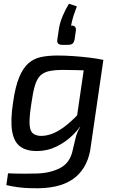

<svg xmlns="http://www.w3.org/2000/svg" viewBox="-20 -797 619 1027"><path d="M436 -478 533 -477 466 -17Q460 37 439.5 79Q419 121 384.5 150Q350 179 300.5 194Q251 209 185 210Q172 210 141.5 209.5Q111 209 76.5 204.5Q42 200 14 193L23 130Q44 131 65 131.5Q86 132 113.5 132Q141 132 178 131Q249 129 302 101.5Q355 74 369 6Q377 -28 384.5 -59.5Q392 -91 409 -118L385 -128ZM287 -500Q328 -500 371.5 -497Q415 -494 456.5 -489Q498 -484 531 -477L482 -419Q429 -421 387.5 -422Q346 -423 319 -423Q272 -423 242.5 -416.5Q213 -410 195 -392Q177 -374 166.5 -338.5Q156 -303 148 -245Q137 -175 138 -137Q139 -99 155 -84.5Q171 -70 202 -70Q237 -71 271 -86.5Q305 -102 341 -132Q377 -162 417 -205L436 -164Q412 -117 372.5 -77.5Q333 -38 283 -13.5Q233 11 176 11Q122 11 88.5 -13Q55 -37 45 -94.5Q35 -152 50 -250Q62 -334 82.5 -383.5Q103 -433 132 -458.5Q161 -484 200 -492Q239 -500 287 -500ZM315 -557Q298 -557 291 -564Q284 -571 287 -588L295 -642Q300 -675 315 -711Q330 -747 349 -777L391 -763Q381 -737 373.5 -713.5Q366 -690 360 -660Q375 -661 381 -654Q387 -647 386 -634L379 -586Q375 -569 367.5 -563Q360 -557 339 -557Z"/></svg>

Font: Exo 2 Medium
Style: Italic
Weight: 500
Italic angle: -8°
Designer: Natanael Gama
Foundry: Natanael Gama
Version: Version 2.010